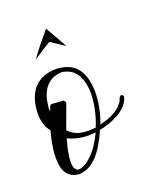

<svg xmlns="http://www.w3.org/2000/svg" viewBox="-81 -380 346 428"><g transform="rotate(-20 92.0 -166.0)"><path d="M37 -86Q27 -51 27 -32Q27 -32 27 -31Q28 -12 39 -11Q59 -13 82 -42Q93 -57 102 -76Q90 -75 82 -75Q55 -76 37 -86ZM77 -228Q77 -228 76 -228Q36 -226 25 -182Q23 -171 22 -160Q22 -157 23 -155L27 -166Q29 -169 31 -169H32L59 -167Q62 -165 63 -162Q63 -162 63 -160Q62 -158 42 -103Q58 -85 87 -85Q96 -85 106 -86Q122 -126 122 -164Q120 -222 77 -228ZM184 -135Q188 -133 189 -130Q183 -101 136 -84Q124 -80 113 -78Q83 -8 44 -2Q40 -1 37 -1Q-1 -3 -1 -52Q-1 -79 9 -115Q-5 -131 -5 -160Q-4 -196 14 -218Q34 -239 67 -239Q73 -239 78 -238Q131 -231 132 -162Q132 -126 118 -89Q160 -98 176 -123Q178 -128 179 -131Q181 -134 184 -135ZM77 -331Q80 -327 103 -286Q106 -281 107 -279L74 -301Q67 -297 53 -288Q38 -278 32 -274Q38 -283 54 -303Q70 -322 77 -331Z"/></g></svg>

Font: Maria
Style: Christmas
Weight: 400
Designer: Muhammad Yoni
Version: Version 001.000